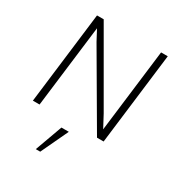

<svg xmlns="http://www.w3.org/2000/svg" viewBox="-222 -864 1210 1289"><g transform="rotate(30 383.5 -219.5)"><path d="M245.6 272 322.3 60.5H379.4L279.8 272ZM65.9 0 152.8 -710.9H204.6L520.5 -163.6L570.8 -69.3L649.4 -710.9H701.2L614.3 0H563L238.8 -555.2L195.8 -636.2L117.7 0Z"/></g></svg>

Font: Muli
Style: ExtraLightItalic
Weight: 200
Italic angle: -7°
Designer: Vernon Adams
Foundry: newtypography
Version: Version 2.0; ttfautohint (v1.00rc1.2-2d82) -l 8 -r 50 -G 200